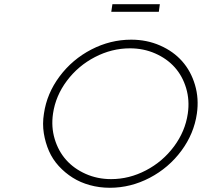

<svg xmlns="http://www.w3.org/2000/svg" viewBox="-20 -888 956 909"><path d="M188 -350.1Q201.7 -445.3 262 -526.1Q322.3 -606.9 412.4 -653.6Q502.4 -700.2 601.1 -700.2Q674.8 -700.2 737.8 -672.6Q800.8 -645 842.3 -598.1Q883.8 -551.3 903.1 -486.3Q922.4 -421.4 912.1 -350.1Q898.4 -254.9 838.6 -174.1Q778.8 -93.3 688.7 -46.1Q598.6 1 500 1Q450.7 1 405.5 -11.5Q360.4 -23.9 324 -46.9Q287.6 -69.8 258.3 -101.8Q229 -133.8 211.9 -172.9Q194.8 -211.9 187.5 -256.8Q180.2 -301.8 188 -350.1ZM231 -350.1Q221.7 -287.1 239 -229.7Q256.3 -172.4 293.2 -130.9Q330.1 -89.4 385.7 -64.7Q441.4 -40 505.9 -40Q591.8 -40 671.1 -81.5Q750.5 -123 803.7 -194.6Q856.9 -266.1 869.1 -350.1Q878.4 -413.1 861.3 -470.5Q844.2 -527.8 807.4 -569.1Q770.5 -610.4 715.1 -634.8Q659.7 -659.2 595.2 -659.2Q509.3 -659.2 429.7 -617.9Q350.1 -576.7 296.6 -505.4Q243.2 -434.1 231 -350.1ZM506.8 -832 512.2 -868.2H736.8L731.9 -832Z"/></svg>

Font: Trueno UltraLight
Style: Italic
Weight: 250
Designer: Julieta Ulanovsky
Foundry: Julieta Ulanovsky
Version: Version 3.001b | FøM Fix